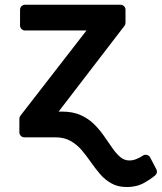

<svg xmlns="http://www.w3.org/2000/svg" viewBox="-20 -565 666 790"><path d="M59.7 -20.6V-76Q59.7 -83.5 63.9 -88.8L335.9 -439.6H83.1Q74.6 -439.6 68.5 -445.7Q62.5 -451.7 62.5 -460.2V-524.9Q62.5 -533.4 68.5 -539.4Q74.6 -545.5 83.1 -545.5H475.9Q484.4 -545.5 490.4 -539.4Q496.4 -533.4 496.4 -524.9V-471.6Q496.4 -464.1 492.2 -458.8L221.2 -105.8H235.1Q279.8 -105.8 311.4 -91.6Q343.4 -77.4 366.8 -54.3Q390.3 -30.9 408 -5.3Q413.4 2.8 433.6 31.6Q439.3 39.4 441.8 43.3Q456.7 65.3 474.1 80.6Q490.8 95.2 512.1 95.2Q527.3 95.2 540.8 89.5Q555.4 83.8 566.4 76.3L567.8 75.3Q572.8 71.7 579.2 71.7Q585.2 71.7 590.4 74.8Q595.5 77.8 598 83.1L623.2 131.4Q625.7 136 625.7 141Q625.7 150.9 617.9 157Q600.1 172.2 576.7 185.4Q544.4 204.5 501.4 204.5Q464.8 204.5 438.6 189.6Q412.3 175.1 392.4 152Q372.9 129.3 354 102.3Q335.9 76.3 316.1 52.6Q295.8 29.1 270.2 14.9Q244.3 0 207.7 0H80.3Q71.7 0 65.7 -6Q59.7 -12.1 59.7 -20.6Z"/></svg>

Font: DeltaSans SemiBold
Style: Regular
Weight: 600
Designer: Rasmus Andersson
Foundry: rsms
Version: Version 3.012